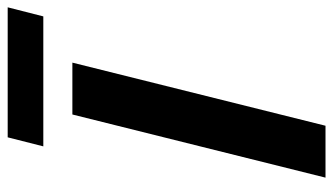

<svg xmlns="http://www.w3.org/2000/svg" viewBox="-208 -680 888 512"><g transform="rotate(-90 236.0 -424.0)"><path d="M18.3 0 186.7 -675H325L156.7 0ZM101.7 -752.5 125.8 -847.5H472.5L448.3 -752.5Z"/></g></svg>

Font: Funnel Sans
Style: Bold Italic
Weight: 700
Italic angle: -14.036°
Designer: NORD ID, Kristian Moeller
Foundry: Dicotype
Version: Version 1.000